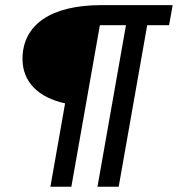

<svg xmlns="http://www.w3.org/2000/svg" viewBox="-20 -713 679 733"><path d="M352.1 0H433.1L542 -616.7H625.5L639.2 -693.4H366.2C174.8 -693.4 65.9 -618.7 65.9 -487.8C65.9 -401.9 124.5 -340.8 228.5 -318.4L172.4 0H252.4L361.3 -616.7H460.9Z"/></svg>

Font: Cascadia Mono SemiLight
Style: Italic
Weight: 350
Italic angle: -10°
Monospace: yes
Designer: Aaron Bell
Foundry: Saja Typeworks
Version: Version 2404.023